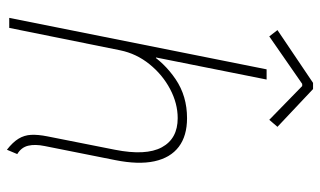

<svg xmlns="http://www.w3.org/2000/svg" viewBox="-207 -721 935 561"><g transform="rotate(90 260.5 -440.5)"><path d="M417.5 6.8Q395.5 -10.3 385.3 -27.1Q375 -43.9 374 -64Q373 -84 378.4 -111.3L417.5 -308.6Q435.5 -399.4 410.4 -445.8Q385.3 -492.2 325.2 -492.2Q282.2 -492.2 240.2 -470Q198.2 -447.8 167.5 -409.7Q136.7 -371.6 127 -324.2L61.5 0H32.2L182.6 -752H212.4L147.9 -428.7H160.6L132.8 -404.3Q162.1 -452.6 211.4 -486.1Q260.7 -519.5 325.2 -519.5Q377 -519.5 408.9 -495.4Q440.9 -471.2 451.2 -424.3Q461.4 -377.4 447.8 -309.6L406.7 -103.5Q400.9 -75.2 405.8 -55.2Q410.6 -35.2 430.2 -23.4ZM86.4 -759.8 67.9 -783.7 222.2 -887.7H240.2L350.6 -783.7L330.1 -759.8L231.4 -856H225.1Z"/></g></svg>

Font: Reddit Sans ExtraLight
Style: Italic
Weight: 250
Italic angle: -11.25°
Designer: Stephen Hutchings
Version: Version 1.013